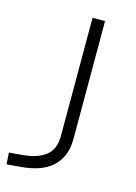

<svg xmlns="http://www.w3.org/2000/svg" viewBox="-188 -551 569 803"><g transform="rotate(15 96.5 -149.5)"><path d="M-78 193 -81 143 -22 138Q42 132 76.5 104.5Q111 77 111 21V-492H165V19Q165 58 153 87.5Q141 117 118 138.5Q95 160 61.5 172Q28 184 -16 188Z"/></g></svg>

Font: Nunito Sans 7pt Expanded ExtraLight
Style: Regular
Weight: 250
Width: 7
Designer: Vernon Adams
Foundry: Vernon Adams
Version: Version 3.101;gftools[0.9.27]